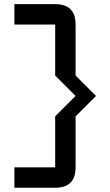

<svg xmlns="http://www.w3.org/2000/svg" viewBox="-20 -801 528 919"><path d="M341.8 -683.6V-439.5L439.5 -341.8L341.8 -244.1V0Q341.8 97.7 244.1 97.7H48.8V0H244.1V-244.1L341.8 -341.8L244.1 -439.5V-683.6H48.8V-781.2H244.1Q341.8 -781.2 341.8 -683.6Z"/></svg>

Font: BabelStone Runic Long Branch
Style: Regular
Weight: 400
Designer: Andrew West
Foundry: BabelStone
Version: Version 3.002 March 14, 2022